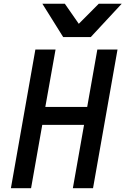

<svg xmlns="http://www.w3.org/2000/svg" viewBox="-20 -984 656 1004"><path d="M165 -725H270.5L217 -425H436L489 -725H594.5L466.5 0H361L419.5 -331H201L142.5 0H37ZM201.5 -964.5H319L392 -859.5L496.5 -964.5H616.5L454.5 -790H310.5Z"/></svg>

Font: JuliaMono Medium
Style: Italic
Weight: 500
Italic angle: -9°
Monospace: yes
Designer: cormullion
Foundry: corm
Version: Version 0.054; ttfautohint (v1.8.4)